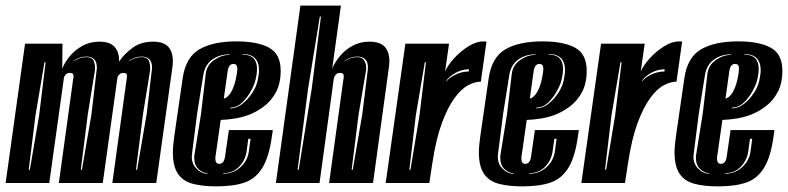

<svg xmlns="http://www.w3.org/2000/svg" viewBox="-29 -650 2799 682"><path d="M-9 0 60 -495H193L192 -406Q201 -429 219.5 -451Q238 -473 264.5 -487.5Q291 -502 324 -502Q362 -502 378.5 -483Q395 -464 394 -431Q411 -457 441 -479.5Q471 -502 514 -502Q552 -502 568.5 -484Q585 -466 585 -433Q585 -427 584.5 -421Q584 -415 583 -408L526 0H370L421 -370Q422 -373 422 -375.5Q422 -378 422 -379Q422 -387 418.5 -389Q415 -391 408 -391Q400 -391 394 -384.5Q388 -378 388 -373L336 0H180L231 -370Q232 -373 232 -375.5Q232 -378 232 -379Q232 -387 228.5 -389Q225 -391 218 -391Q210 -391 204 -384.5Q198 -378 198 -373L146 0ZM258 -47H262L296 -245L314 -399Q315 -402 315 -405Q315 -408 315 -410Q315 -449 278 -449Q253 -449 233 -434L232 -432Q254 -447 278 -447Q300 -447 305 -431Q310 -415 308 -399L283 -245ZM454 -47H458L492 -245L510 -399Q511 -402 511 -405Q511 -408 511 -410Q511 -449 474 -449Q449 -449 429 -434L428 -432Q450 -447 474 -447Q496 -447 501 -431Q506 -415 504 -399L479 -245ZM73 -47H77L110 -240L133 -429H129L97 -240Z M740 12Q689 12 654.5 2.5Q620 -7 602.5 -33.5Q585 -60 585 -109Q585 -122 586.5 -136Q588 -150 590 -166L620 -373Q631 -447 679.5 -475Q728 -503 811 -503Q886 -503 927 -480.5Q968 -458 968 -399Q968 -354 951.5 -323Q935 -292 908.5 -272Q882 -252 852 -241Q830 -233 805.5 -229Q781 -225 755 -224L737 -98Q736 -95 736 -92Q736 -89 736 -86Q736 -68 750 -68Q758 -68 763.5 -74.5Q769 -81 771 -98L784 -188H940L937 -167Q927 -93 903 -54Q879 -15 839.5 -1.5Q800 12 740 12ZM789 -265Q811 -265 831 -280.5Q851 -296 866 -318.5Q881 -341 886 -363Q888 -374 889.5 -383Q891 -392 891 -400Q891 -458 833 -458V-456Q884 -456 884 -405Q884 -388 878 -364Q875 -350 862.5 -327Q850 -304 831.5 -286Q813 -268 790 -268ZM708 -33V-35Q692 -35 676.5 -49Q661 -63 661 -89Q661 -92 661 -95Q661 -98 662 -102L685 -245L702 -389Q706 -419 732 -437Q758 -455 786 -455V-457Q751 -457 725 -438.5Q699 -420 693 -383L671 -245L653 -103Q649 -72 667.5 -52.5Q686 -33 708 -33ZM766 -300Q775 -301 785 -313Q793 -322 800.5 -341Q808 -360 813 -393Q813 -397 813.5 -400Q814 -403 814 -405Q814 -411 812 -417Q808 -423 800 -423Q792 -423 786.5 -416.5Q781 -410 779 -393ZM764 -33Q800 -33 825.5 -56.5Q851 -80 855 -113L861 -157H853L847 -113Q843 -82 821 -58.5Q799 -35 764 -35Z M951 0 1038 -630H1182L1151 -406Q1160 -429 1178.5 -451Q1197 -473 1223.5 -487.5Q1250 -502 1283 -502Q1321 -502 1337.5 -484Q1354 -466 1354 -433Q1354 -427 1353.5 -421Q1353 -415 1352 -408L1296 0H1140L1191 -370Q1192 -373 1192 -378Q1192 -387 1188 -389Q1184 -391 1177 -391Q1169 -391 1163.5 -384.5Q1158 -378 1157 -373L1106 0ZM1028 -47H1032L1078 -333L1111 -591H1107L1065 -333ZM1220 -47H1224L1258 -245L1277 -399Q1277 -402 1277.5 -404.5Q1278 -407 1278 -410Q1278 -449 1240 -449Q1217 -449 1195 -434L1194 -432Q1217 -447 1240 -447Q1260 -447 1267 -431Q1274 -415 1271 -399L1245 -245Z M1341 0 1411 -495H1566L1552 -396Q1562 -419 1584.5 -443.5Q1607 -468 1635 -485.5Q1663 -503 1688 -503Q1695 -503 1699 -502L1679 -360Q1658 -360 1633.5 -347Q1609 -334 1585 -301Q1561 -268 1540.5 -212.5Q1520 -157 1507 -72L1496 0ZM1425 -47H1429L1461 -240L1484 -429H1480L1448 -240ZM1557 -361Q1565 -373 1588 -384.5Q1611 -396 1636 -396L1637 -404Q1611 -404 1588 -390.5Q1565 -377 1557 -364Z M1827 12Q1776 12 1741.5 2.5Q1707 -7 1689.5 -33.5Q1672 -60 1672 -109Q1672 -122 1673.5 -136Q1675 -150 1677 -166L1707 -373Q1718 -447 1766.5 -475Q1815 -503 1898 -503Q1973 -503 2014 -480.5Q2055 -458 2055 -399Q2055 -354 2038.5 -323Q2022 -292 1995.5 -272Q1969 -252 1939 -241Q1917 -233 1892.5 -229Q1868 -225 1842 -224L1824 -98Q1823 -95 1823 -92Q1823 -89 1823 -86Q1823 -68 1837 -68Q1845 -68 1850.5 -74.5Q1856 -81 1858 -98L1871 -188H2027L2024 -167Q2014 -93 1990 -54Q1966 -15 1926.5 -1.5Q1887 12 1827 12ZM1876 -265Q1898 -265 1918 -280.5Q1938 -296 1953 -318.5Q1968 -341 1973 -363Q1975 -374 1976.5 -383Q1978 -392 1978 -400Q1978 -458 1920 -458V-456Q1971 -456 1971 -405Q1971 -388 1965 -364Q1962 -350 1949.5 -327Q1937 -304 1918.5 -286Q1900 -268 1877 -268ZM1795 -33V-35Q1779 -35 1763.5 -49Q1748 -63 1748 -89Q1748 -92 1748 -95Q1748 -98 1749 -102L1772 -245L1789 -389Q1793 -419 1819 -437Q1845 -455 1873 -455V-457Q1838 -457 1812 -438.5Q1786 -420 1780 -383L1758 -245L1740 -103Q1736 -72 1754.5 -52.5Q1773 -33 1795 -33ZM1853 -300Q1862 -301 1872 -313Q1880 -322 1887.5 -341Q1895 -360 1900 -393Q1900 -397 1900.5 -400Q1901 -403 1901 -405Q1901 -411 1899 -417Q1895 -423 1887 -423Q1879 -423 1873.5 -416.5Q1868 -410 1866 -393ZM1851 -33Q1887 -33 1912.5 -56.5Q1938 -80 1942 -113L1948 -157H1940L1934 -113Q1930 -82 1908 -58.5Q1886 -35 1851 -35Z M2036 0 2106 -495H2261L2247 -396Q2257 -419 2279.5 -443.5Q2302 -468 2330 -485.5Q2358 -503 2383 -503Q2390 -503 2394 -502L2374 -360Q2353 -360 2328.5 -347Q2304 -334 2280 -301Q2256 -268 2235.5 -212.5Q2215 -157 2202 -72L2191 0ZM2120 -47H2124L2156 -240L2179 -429H2175L2143 -240ZM2252 -361Q2260 -373 2283 -384.5Q2306 -396 2331 -396L2332 -404Q2306 -404 2283 -390.5Q2260 -377 2252 -364Z M2522 12Q2471 12 2436.5 2.5Q2402 -7 2384.5 -33.5Q2367 -60 2367 -109Q2367 -122 2368.5 -136Q2370 -150 2372 -166L2402 -373Q2413 -447 2461.5 -475Q2510 -503 2593 -503Q2668 -503 2709 -480.5Q2750 -458 2750 -399Q2750 -354 2733.5 -323Q2717 -292 2690.5 -272Q2664 -252 2634 -241Q2612 -233 2587.5 -229Q2563 -225 2537 -224L2519 -98Q2518 -95 2518 -92Q2518 -89 2518 -86Q2518 -68 2532 -68Q2540 -68 2545.5 -74.5Q2551 -81 2553 -98L2566 -188H2722L2719 -167Q2709 -93 2685 -54Q2661 -15 2621.5 -1.5Q2582 12 2522 12ZM2571 -265Q2593 -265 2613 -280.5Q2633 -296 2648 -318.5Q2663 -341 2668 -363Q2670 -374 2671.5 -383Q2673 -392 2673 -400Q2673 -458 2615 -458V-456Q2666 -456 2666 -405Q2666 -388 2660 -364Q2657 -350 2644.5 -327Q2632 -304 2613.5 -286Q2595 -268 2572 -268ZM2490 -33V-35Q2474 -35 2458.5 -49Q2443 -63 2443 -89Q2443 -92 2443 -95Q2443 -98 2444 -102L2467 -245L2484 -389Q2488 -419 2514 -437Q2540 -455 2568 -455V-457Q2533 -457 2507 -438.5Q2481 -420 2475 -383L2453 -245L2435 -103Q2431 -72 2449.5 -52.5Q2468 -33 2490 -33ZM2548 -300Q2557 -301 2567 -313Q2575 -322 2582.5 -341Q2590 -360 2595 -393Q2595 -397 2595.5 -400Q2596 -403 2596 -405Q2596 -411 2594 -417Q2590 -423 2582 -423Q2574 -423 2568.5 -416.5Q2563 -410 2561 -393ZM2546 -33Q2582 -33 2607.5 -56.5Q2633 -80 2637 -113L2643 -157H2635L2629 -113Q2625 -82 2603 -58.5Q2581 -35 2546 -35Z"/></svg>

Font: Alumni Sans Inline One
Style: Italic
Weight: 400
Italic angle: -8°
Designer: Robert E. Leuschke
Foundry: Robert E. Leuschke
Version: Version 1.100; ttfautohint (v1.8.3)